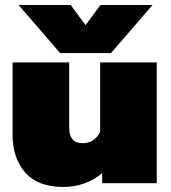

<svg xmlns="http://www.w3.org/2000/svg" viewBox="-20 -728 678 763"><path d="M54 -708H261L320 -628L379 -708H586L421 -517H219ZM30 -193V-480H255V-221Q255 -159 308 -159Q356 -159 378 -204V-480H603V0H386V-40Q356 -14 316 0.5Q276 15 232 15Q131 15 80.5 -42Q30 -99 30 -193Z"/></svg>

Font: Prompt Black
Style: Regular
Weight: 900
Designer: Katatrad Team
Foundry: CadsonDemak
Version: Version 1.000